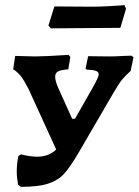

<svg xmlns="http://www.w3.org/2000/svg" viewBox="-20 -719 538 745"><path d="M498 -497 487 -444Q466 -425 454 -410.5Q442 -396 421 -360L280 -118Q250 -68 227.5 -43.5Q205 -19 167 -6.5Q129 6 61 6L50 -3Q45 -31 45 -53Q45 -82 51 -113L61 -120Q98 -111 124 -111Q170 -111 198 -139L92 -371Q77 -401 65.5 -417.5Q54 -434 35 -448L31 -450L39 -502L116 -500Q150 -500 246 -506L253 -498L245 -450Q217 -448 205.5 -442Q194 -436 194 -421Q194 -405 206 -378L260 -258H271L346 -390Q353 -403 358 -414Q363 -425 363 -431Q363 -440 352 -444Q341 -448 316 -449L312 -453L322 -501L405 -500Q424 -500 460 -502L490 -503ZM447 -611 311 -610 177 -609 168 -620 191 -694 339 -693Q370 -693 410.5 -695.5Q451 -698 463 -699L469 -685Z"/></svg>

Font: Alegreya SC
Style: Bold Italic
Weight: 700
Italic angle: -7°
Designer: Juan Pablo del Peral
Foundry: Huerta Tipografica
Version: Version 2.007; ttfautohint (v1.6)